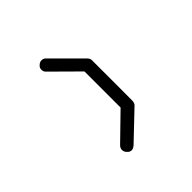

<svg xmlns="http://www.w3.org/2000/svg" viewBox="-143 -737 827 827"><g transform="rotate(-45 270.0 -323.5)"><path d="M359 -177 234 -58Q223 -49 214 -49Q202.5 -49 194 -59Q185 -68 185 -80Q185 -91 194 -100L310 -213V-433L193 -549Q184 -556.5 184 -570Q184 -581.5 193 -589Q202 -598 213 -598Q225.5 -598 233 -589L358 -464Q367 -455 367 -445V-201Q367 -185 359 -177Z"/></g></svg>

Font: IBM 3270
Style: Regular
Weight: 400
Monospace: yes
Version: Version 2.3.1